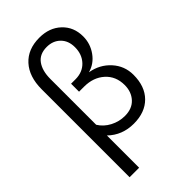

<svg xmlns="http://www.w3.org/2000/svg" viewBox="-287 -836 1141 1141"><g transform="rotate(-45 283.5 -266.0)"><path d="M326 10Q229 10 163 -54V217H83V-522Q83 -628 138 -688.5Q193 -749 290 -749Q374 -749 427 -699Q480 -649 480 -570Q480 -509 444.5 -459.5Q409 -410 353 -395Q430 -382 480 -327Q530 -272 530 -197Q530 -100 475.5 -45Q421 10 326 10ZM321 -60Q382 -60 416 -97Q450 -134 450 -191Q450 -265 400 -310Q350 -355 272 -355H230V-422H267Q327 -422 363.5 -460.5Q400 -499 400 -559Q400 -614 367 -646.5Q334 -679 282 -679Q222 -679 192.5 -638.5Q163 -598 163 -529V-144Q187 -105 230 -82.5Q273 -60 321 -60Z"/></g></svg>

Font: Cantarell
Style: Regular
Weight: 400
Designer: Dave Crossland, Nikolaus Waxweiler, Florian Fecher, Jacques Le Bailly, Eben Sorkin, Alexei Vanyashin, Alexios Zavras, Em
Version: Version 0.303